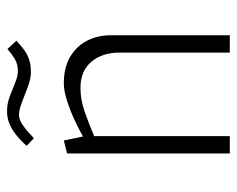

<svg xmlns="http://www.w3.org/2000/svg" viewBox="-82 -574 656 531"><g transform="rotate(-90 245.5 -308.0)"><path d="M87 0V-450L123 -459L134 -406Q153 -417 180 -429.5Q207 -442 234 -450.5Q261 -459 281 -459Q324 -459 353.5 -442Q383 -425 398.5 -395.5Q414 -366 414 -329V0H366V-305Q366 -353 340.5 -383Q315 -413 268 -413Q236 -413 201.5 -401Q167 -389 135 -375V0ZM376 -615 399 -590Q390 -582 381 -574.5Q372 -567 362 -561.5Q352 -556 340 -553Q328 -550 312 -550Q294 -550 271.5 -558.5Q249 -567 228 -575Q207 -583 194 -583Q181 -583 167 -573.5Q153 -564 142.5 -554Q132 -544 129 -542L108 -562Q118 -573 128.5 -582.5Q139 -592 150.5 -599.5Q162 -607 175 -611.5Q188 -616 204 -616Q225 -616 245 -608.5Q265 -601 283 -593.5Q301 -586 315 -586Q335 -586 350 -595.5Q365 -605 376 -615Z"/></g></svg>

Font: Ancizar Sans Thin
Style: Regular
Weight: 100
Designer: Cesar Puertas, Viviana Monsalve, Julian Moncada, Julian Prieto, Jose Castro, Mariel Hernandez, Felipe Aragon, Sara Alarc
Version: Version 8.100